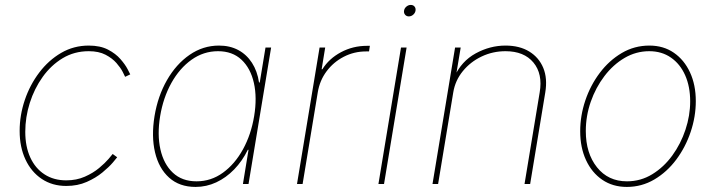

<svg xmlns="http://www.w3.org/2000/svg" viewBox="-20 -736 2862 768"><path d="M245.1 7.8Q189 7.8 147 -20.3Q105 -48.3 81.8 -98.1Q58.6 -147.9 58.6 -212.4Q58.6 -274.9 79.1 -335.7Q99.6 -396.5 137 -445.8Q174.3 -495.1 224.6 -524.4Q274.9 -553.7 335 -553.7Q380.9 -553.7 411.9 -537.6Q442.9 -521.5 461.9 -499.5Q481 -477.5 490.2 -459.7Q499.5 -441.9 501 -438.5L480.5 -428.7Q479 -432.6 470.7 -448.7Q462.4 -464.8 445.8 -483.9Q429.2 -502.9 402.1 -517.1Q375 -531.2 335 -531.2Q277.3 -531.2 230.7 -503.2Q184.1 -475.1 150.6 -428.2Q117.2 -381.3 99.1 -324.2Q81.1 -267.1 81.1 -209Q81.1 -149.9 101.1 -106.2Q121.1 -62.5 158 -38.6Q194.8 -14.6 245.1 -14.6Q286.1 -14.6 319.3 -29.3Q352.5 -43.9 376.5 -64Q400.4 -84 414.3 -100.3Q428.2 -116.7 430.7 -120.1L448.7 -106.9Q446.3 -103.5 431.2 -85.7Q416 -67.9 389.6 -46.1Q363.3 -24.4 326.9 -8.3Q290.5 7.8 245.1 7.8Z M762.2 11.7Q697.8 11.7 656.5 -25.4Q615.2 -62.5 600.1 -126.7Q585 -190.9 598.1 -271.5Q611.3 -351.6 647.9 -415.5Q684.6 -479.5 738.3 -516.6Q792 -553.7 856 -553.7Q899.4 -553.7 932.9 -535.9Q966.3 -518.1 987.8 -484.9Q1009.3 -451.7 1016.1 -406.2H1019L1042 -545.9H1064.5L974.1 0H951.7L974.1 -136.7H971.2Q949.2 -91.8 916.7 -58.3Q884.3 -24.9 845 -6.6Q805.7 11.7 762.2 11.7ZM766.1 -10.7Q824.2 -10.7 871.8 -45.2Q919.4 -79.6 951.9 -138.7Q984.4 -197.8 996.6 -271.5Q1008.8 -345.2 995.6 -404.1Q982.4 -462.9 946 -497.1Q909.7 -531.2 852.1 -531.2Q794.4 -531.2 746.3 -497.1Q698.2 -462.9 665.5 -404.1Q632.8 -345.2 620.6 -271.5Q608.4 -197.8 621.6 -138.7Q634.8 -79.6 671.4 -45.2Q708 -10.7 766.1 -10.7Z M1168 0 1258.3 -545.9H1280.8L1266.6 -459H1269.5Q1295.9 -501.5 1343.8 -527.1Q1391.6 -552.7 1447.8 -552.7Q1452.1 -552.7 1453.6 -552.7Q1455.1 -552.7 1459.5 -552.7L1456.1 -530.3Q1453.6 -530.3 1451.2 -530.3Q1448.7 -530.3 1444.3 -530.3Q1396.5 -530.3 1355.2 -509Q1314 -487.8 1286.4 -450.9Q1258.8 -414.1 1251 -366.2L1190.4 0Z M1493.7 0 1584 -545.9H1606.4L1516.1 0ZM1615.2 -670.4Q1606 -670.4 1600.3 -677.2Q1594.7 -684.1 1596.2 -693.4Q1597.7 -703.1 1605.7 -709.7Q1613.8 -716.3 1623 -716.3Q1632.8 -716.3 1638.2 -709.7Q1643.6 -703.1 1642.1 -693.4Q1640.6 -684.1 1632.8 -677.2Q1625 -670.4 1615.2 -670.4Z M1793 -366.2 1732.4 0H1710L1800.3 -545.9H1822.8L1803.2 -428.7H1797.4Q1825.7 -491.2 1882.8 -522.5Q1939.9 -553.7 2002 -553.7Q2058.1 -553.7 2096.9 -530Q2135.7 -506.3 2153.1 -464.4Q2170.4 -422.4 2161.1 -366.2L2100.6 0H2078.1L2138.7 -366.2Q2151.4 -440.4 2113.8 -485.8Q2076.2 -531.2 2002 -531.2Q1951.2 -531.2 1906.5 -510Q1861.8 -488.8 1831.3 -451.4Q1800.8 -414.1 1793 -366.2Z M2487.3 11.7Q2431.2 11.7 2389.2 -16.8Q2347.2 -45.4 2324 -95.7Q2300.8 -146 2300.8 -210.9Q2300.8 -273.4 2321.3 -334.2Q2341.8 -395 2379.2 -444.6Q2416.5 -494.1 2467 -523.9Q2517.6 -553.7 2577.6 -553.7Q2633.8 -553.7 2675.3 -525.1Q2716.8 -496.6 2740 -446.5Q2763.2 -396.5 2763.2 -331.5Q2763.2 -269.5 2742.7 -208.5Q2722.2 -147.5 2685.1 -97.7Q2647.9 -47.9 2597.4 -18.1Q2546.9 11.7 2487.3 11.7ZM2487.8 -10.7Q2543 -10.7 2589.1 -39.1Q2635.3 -67.4 2669.2 -114Q2703.1 -160.6 2721.9 -217.3Q2740.7 -273.9 2740.7 -330.6Q2740.7 -389.6 2720.7 -434.8Q2700.7 -480 2663.8 -505.6Q2627 -531.2 2577.1 -531.2Q2524.4 -531.2 2478.5 -504.4Q2432.6 -477.5 2397.7 -431.6Q2362.8 -385.7 2343 -328.9Q2323.2 -272 2323.2 -211.9Q2323.2 -123 2367.9 -66.9Q2412.6 -10.7 2487.8 -10.7Z"/></svg>

Font: Inter Thin
Style: Italic
Weight: 250
Italic angle: -9.3988°
Designer: Rasmus Andersson
Foundry: rsms
Version: Version 4.001;git-66647c0bb